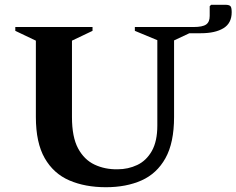

<svg xmlns="http://www.w3.org/2000/svg" viewBox="-20 -773 989 803"><path d="M423 10Q336 10 270 -18.5Q204 -47 167 -111.5Q130 -176 130 -284V-603L44 -644V-660H367V-644L281 -603V-283Q281 -200 306.5 -152.5Q332 -105 375.5 -84.5Q419 -64 472 -65Q516 -65 554 -83Q592 -101 615 -141.5Q638 -182 638 -248V-605L544 -644V-660H789Q827 -660 842 -670.5Q857 -681 857 -706V-747L863 -753H922Q938 -753 943.5 -747.5Q949 -742 949 -722Q949 -676 914.5 -655Q880 -634 820 -634H772L708 -604V-284Q708 -176 672 -111.5Q636 -47 572 -18.5Q508 10 423 10Z"/></svg>

Font: Spectral SC
Style: Bold
Weight: 700
Designer: Jean-Baptiste Levee
Foundry: Production Type
Version: Version 2.001